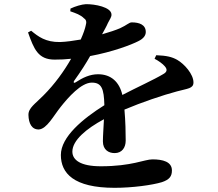

<svg xmlns="http://www.w3.org/2000/svg" viewBox="-20 -834 1040 918"><path d="M719 -553C737 -544 758 -529 768 -517C781 -502 779 -490 761 -480C716 -453 634 -416 565 -380C551 -442 511 -479 449 -479C410 -479 376 -463 341 -440C333 -435 330 -440 334 -447C368 -494 393 -534 411 -566C519 -586 608 -620 641 -637C668 -650 677 -666 677 -681C677 -716 646 -727 610 -727C597 -727 587 -714 554 -699C533 -690 503 -680 468 -670C478 -689 489 -707 496 -724C505 -742 514 -753 513 -765C512 -800 433 -815 390 -814C371 -813 340 -804 317 -793L316 -780C342 -771 366 -763 382 -746C392 -740 395 -729 390 -713C387 -698 379 -674 366 -645C331 -639 297 -634 267 -633C198 -632 163 -659 129 -687L114 -679C142 -600 162 -549 241 -549C267 -549 294 -550 320 -553C287 -495 242 -432 188 -378C149 -338 115 -318 116 -284C117 -244 132 -214 166 -215C204 -218 235 -279 271 -324C306 -368 368 -439 419 -439C466 -439 477 -410 479 -331C377 -267 271 -180 271 -93C271 -6 332 64 528 64C613 64 708 51 754 37C790 25 802 9 802 -19C802 -61 758 -72 709 -72C670 -72 611 -39 462 -39C365 -39 326 -69 326 -109C326 -163 393 -219 477 -264C475 -222 472 -184 472 -158C472 -118 499 -102 528 -102C563 -102 581 -128 581 -162C581 -198 580 -255 575 -310C658 -345 758 -379 826 -397C877 -411 905 -410 905 -440C905 -479 862 -528 827 -548C802 -562 777 -568 727 -570Z"/></svg>

Font: Noto Serif CJK JP
Style: Bold
Weight: 700
Designer: Ryoko NISHIZUKA 西塚涼子 (kana & ideographs); Frank Grießhammer (Latin, Greek & Cyrillic); Wenlong ZHANG 张文龙 (bopomofo); San
Foundry: Adobe Systems Incorporated
Version: Version 1.000;PS 1;hotconv 16.6.53;makeotf.lib2.5.65590